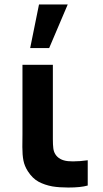

<svg xmlns="http://www.w3.org/2000/svg" viewBox="-20 -830 462 859"><path d="M283 -810H154.5L115 -615H200ZM104.5 -64Q89.5 -87.5 84.8 -112Q80 -136.5 80 -172.5L80.5 -229V-540H216.5V-237V-208Q216.5 -182 218.5 -166.5Q220.5 -151 227.5 -140Q244.5 -113 284.5 -109Q298.5 -108 306.5 -108Q337.5 -108 372.5 -113V0Q341.5 9 285.5 9Q245.5 9 214.5 4Q179.5 -2.5 152.5 -17Q125.5 -31.5 104.5 -64Z"/></svg>

Font: Hauora ExtraBold
Style: Regular
Weight: 800
Designer: Wayne Shih
Foundry: WCYS
Version: Version 1.001